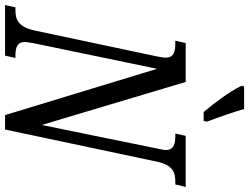

<svg xmlns="http://www.w3.org/2000/svg" viewBox="-150 -852 985 759"><g transform="rotate(90 342.5 -472.5)"><path d="M406 -785H441L444 -798C428 -840 405 -905 394 -945H305L302 -935C324 -889 370 -827 406 -785ZM-17 0H183L192 -41H183C152 -41 129 -47 129 -79C129 -86 131 -96 134 -114L235 -601L418 0H475L602 -600C615 -664 646 -673 681 -673H692L702 -714H500L491 -673H501C532 -673 556 -667 556 -635C556 -628 553 -615 551 -605L457 -145L287 -714H133L124 -673H135C168 -673 191 -667 191 -635C191 -627 189 -618 187 -605L83 -114C68 -50 38 -41 3 -41H-8Z"/></g></svg>

Font: Noto Serif ExtraCondensed
Style: Italic
Weight: 400
Width: 2
Italic angle: -12°
Designer: Monotype Design Team
Foundry: Monotype Imaging Inc.
Version: Version 2.014